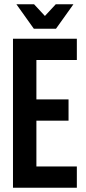

<svg xmlns="http://www.w3.org/2000/svg" viewBox="-20 -882 403 902"><path d="M41 -700H341V-600H151V-415H302V-315H151V-100H341V0H41ZM57 -862H140L191 -807L242 -862H325L243 -747H139Z"/></svg>

Font: Booming Bebas 2
Style: Regular
Weight: 400
Designer: Ryoichi Tsunekawa
Foundry: Ryoichi Tsunekawa
Version: Version 2.000